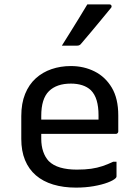

<svg xmlns="http://www.w3.org/2000/svg" viewBox="-20 -844 640 875"><path d="M303 -543Q362 -543 411 -518.5Q460 -494 489.5 -444.5Q519 -395 519 -318V-245Q519 -242 517.5 -239.5Q516 -237 514 -235.5Q512 -234 508 -234H249Q232 -234 215 -234Q198 -234 182 -234H152L139 -299H429Q429 -304 429 -309Q429 -314 429 -319Q429 -358 420.5 -386.5Q412 -415 394 -433Q378 -448 355 -455.5Q332 -463 303 -463Q238 -463 203 -428.5Q168 -394 168 -316V-211Q168 -179 177 -153Q186 -127 202 -110Q222 -90 254.5 -80.5Q287 -71 330 -71Q368 -71 395.5 -75Q423 -79 447 -87Q471 -95 496 -107H511Q511 -91 511 -74Q511 -57 511 -40Q511 -38 510 -36Q509 -34 507 -32Q497 -22 470.5 -12Q444 -2 406.5 4.5Q369 11 326 11Q269 11 222.5 -3Q176 -17 143.5 -45Q111 -73 94 -114.5Q77 -156 77 -211V-315Q77 -373 94.5 -416Q112 -459 143 -487Q174 -515 215 -529Q256 -543 303 -543ZM378 -824Q408 -824 429.5 -824Q451 -824 478 -824Q486 -824 488 -818Q490 -812 485 -807Q461 -778 440.5 -753Q420 -728 399 -703Q378 -678 349 -644Q347 -641 342.5 -638.5Q338 -636 332 -636Q313 -636 296.5 -636Q280 -636 262 -636Q281 -666 300.5 -697.5Q320 -729 339.5 -760.5Q359 -792 378 -824Z"/></svg>

Font: Recursive Monospace
Style: Regular
Weight: 400
Version: Version 1.047